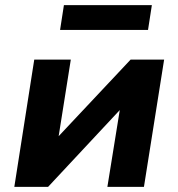

<svg xmlns="http://www.w3.org/2000/svg" viewBox="-20 -731 698 751"><path d="M36 0 114 -498H257L207 -183H195L491 -498H622L543 0H400L451 -316H463L168 0ZM215 -614 230 -711H574L559 -614Z"/></svg>

Font: Nunito Sans 9pt ExtraBold
Style: Italic
Weight: 800
Italic angle: -9°
Version: Version 3.101;gftools[0.9.27]